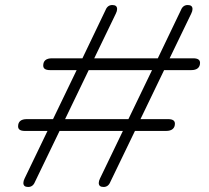

<svg xmlns="http://www.w3.org/2000/svg" viewBox="-20 -731 830 764"><path d="M776 -481Q776 -467 767 -459.5Q758 -452 741 -452H633L539 -257H649Q676 -257 676 -239Q676 -225 667 -217.5Q658 -210 641 -210H517L419 -7Q411 13 392 13Q373 13 373 -3Q373 -11 378 -21L469 -210H217L119 -7Q111 13 92 13Q73 13 73 -3Q73 -11 78 -21L169 -210H79Q52 -210 52 -228Q52 -257 87 -257H191L285 -452H179Q152 -452 152 -470Q152 -499 187 -499H308L400 -691Q408 -711 427 -711Q446 -711 446 -695Q446 -687 441 -677L355 -499H608L700 -691Q708 -711 727 -711Q746 -711 746 -695Q746 -687 741 -677L655 -499H749Q776 -499 776 -481ZM585 -452H333L239 -257H491Z"/></svg>

Font: Kodchasan ExtraLight
Style: Italic
Weight: 275
Italic angle: -10°
Version: Version 1.000; ttfautohint (v1.6)